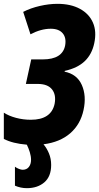

<svg xmlns="http://www.w3.org/2000/svg" viewBox="-25 -746 517 1002"><path d="M115 236Q83 236 53 223V124Q62 131 74 135.5Q86 140 93 140Q114 140 125.5 125.5Q137 111 137 88Q137 69 130.5 48Q124 27 115 9Q41 3 -5 -21V-158Q21 -141 58.5 -131Q96 -121 136 -121Q242 -121 260 -204Q269 -251 246.5 -279.5Q224 -308 172 -308H110L138 -436H198Q301 -436 315 -509Q322 -549 302 -572.5Q282 -596 240 -596Q189 -596 134 -567L96 -684Q135 -704 183 -715Q231 -726 275 -726Q344 -726 392 -700Q440 -674 460 -628Q480 -582 467 -521Q455 -463 417.5 -427Q380 -391 313 -376L312 -372Q377 -359 402 -302.5Q427 -246 411 -172Q395 -97 341.5 -50.5Q288 -4 202 7Q219 27 230.5 54.5Q242 82 242 115Q242 175 206.5 205.5Q171 236 115 236Z"/></svg>

Font: Noto Sans ExtraCondensed ExtraBold
Style: Italic
Weight: 800
Width: 2
Italic angle: -12°
Designer: Monotype Design Team
Foundry: Monotype Imaging Inc.
Version: Version 2.013; ttfautohint (v1.8.4.7-5d5b)